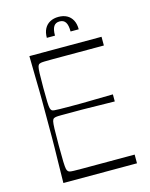

<svg xmlns="http://www.w3.org/2000/svg" viewBox="-127 -943 801 1023"><g transform="rotate(-15 274.0 -431.0)"><path d="M93 0Q94 -72 95 -118Q96 -164 96.5 -194.5Q97 -225 97 -247.5Q97 -270 97 -293.5Q97 -317 97 -350Q97 -383 97 -406.5Q97 -430 97 -452.5Q97 -475 96.5 -505.5Q96 -536 95 -582Q94 -628 93 -700H491V-652Q471 -652 448 -652Q425 -652 399 -652Q373 -652 346 -652Q319 -652 290 -652Q238 -652 208 -652Q178 -652 163 -651.5Q148 -651 142 -649.5Q136 -648 133 -646Q128 -642 125.5 -632.5Q123 -623 122 -597Q121 -571 121 -518Q121 -466 122 -440Q123 -414 125.5 -404.5Q128 -395 133 -391Q137 -388 145.5 -387Q154 -386 177 -385.5Q200 -385 246 -385Q273 -385 289.5 -385Q306 -385 326 -385.5Q346 -386 379 -386.5Q412 -387 470 -388V-349Q412 -350 379 -350.5Q346 -351 326 -351.5Q306 -352 289.5 -352Q273 -352 246 -352Q200 -352 177 -352Q154 -352 146 -350.5Q138 -349 133 -346Q128 -342 125.5 -331.5Q123 -321 122 -291.5Q121 -262 121 -200Q121 -139 122 -109.5Q123 -80 125.5 -69.5Q128 -59 133 -55Q136 -52 142 -50.5Q148 -49 163 -48.5Q178 -48 208 -48Q238 -48 290 -48Q320 -48 348 -48Q376 -48 402 -48Q428 -48 452.5 -48Q477 -48 499 -48V0ZM208 -770Q208 -800 219 -820.5Q230 -841 250 -851.5Q270 -862 296 -862Q323 -862 342.5 -851.5Q362 -841 373 -820.5Q384 -800 384 -770H339Q339 -805 328.5 -821Q318 -837 296 -837Q274 -837 263.5 -821Q253 -805 253 -770Z"/></g></svg>

Font: Ojuju Light
Style: Regular
Weight: 300
Designer: Chisaokwu Joboson, Mirko Velimirovic
Foundry: Udi Foundry
Version: Version 1.000